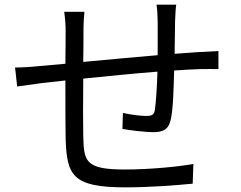

<svg xmlns="http://www.w3.org/2000/svg" viewBox="-20 -791 1040 828"><path d="M740 -771H655C658 -754 660 -718 660 -696V-553C553 -544 437 -533 339 -524C340 -577 340 -626 340 -659C340 -690 342 -717 344 -740H257C261 -709 263 -686 263 -655C263 -638 263 -583 262 -516C214 -512 174 -508 149 -506C113 -502 76 -500 45 -500L54 -418C81 -422 124 -428 155 -432C181 -435 218 -439 262 -444C262 -344 262 -238 263 -195C268 -36 290 17 521 17C622 17 744 8 811 1L814 -84C749 -72 625 -60 517 -60C344 -60 342 -98 339 -206C338 -245 338 -349 339 -452C439 -462 556 -474 659 -482C657 -419 653 -351 648 -318C645 -295 634 -291 610 -291C587 -291 544 -296 510 -304L508 -235C535 -230 604 -221 640 -221C686 -221 708 -234 717 -278C727 -325 729 -414 731 -487C775 -490 813 -492 843 -493C868 -493 906 -494 922 -493V-571C859 -568 796 -564 733 -559C734 -603 734 -653 735 -699C736 -720 737 -754 740 -771Z"/></svg>

Font: DAIFUKU Sans JP
Style: Regular
Weight: 400
Designer: Original font ‘Source Han Sans JP’ : Ryoko NISHIZUKA  (kana, bopomofo & ideographs); Paul D. Hunt (Latin, Greek & Cyrill
Foundry: Daifuku
Version: Version 1.001